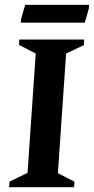

<svg xmlns="http://www.w3.org/2000/svg" viewBox="-20 -776 389 796"><path d="M17.9 0 19.5 -23.1 94.1 -59.2 128.1 -554 59.1 -589.9 59.9 -612H329L327.9 -588.9L254 -554L220 -58L288.6 -23L287 0ZM66.3 -682 67.3 -697 84.5 -755.9H349.4L348.4 -740.9L331.5 -682Z"/></svg>

Font: Ancizar Serif Light
Style: Italic
Weight: 300
Italic angle: -4°
Designer: Cesar Puertas, Viviana Monsalve, Julian Moncada, Julian Prieto, Jose Castro, Felipe Aragon, Mariel Hernandez, Sara Alarc
Version: Version 8.100